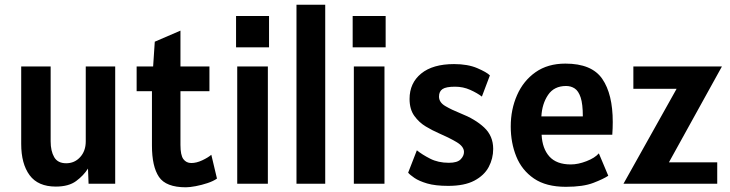

<svg xmlns="http://www.w3.org/2000/svg" viewBox="-20 -780 3098 815"><path d="M217 12Q141.5 12 105.8 -36.2Q70 -84.5 70 -169V-498H195V-180Q195 -139 210 -113Q225 -87 261 -87Q296.5 -87 320.2 -113Q344 -139 344 -180V-498H469V0H356L353.5 -64.5Q335 -35 303.2 -11.5Q271.5 12 217 12Z M769 15Q684.5 15 654.8 -29Q625 -73 625 -162V-393H560V-498H630L637 -603L746 -650V-498H869V-393H746V-165Q746 -121.5 758.2 -104.8Q770.5 -88 792 -88Q814 -88 838.5 -99.5Q863 -111 877 -123L901 -22Q885.5 -11 860.8 -2.8Q836 5.5 810.8 10.2Q785.5 15 769 15Z M982 -579V-712H1122V-579ZM987 0V-498H1117V0Z M1238.5 0V-760H1360.5V0Z M1477 -579V-712H1617V-579ZM1482 0V-498H1612V0Z M1882.5 9Q1828 9 1793.2 -1.2Q1758.5 -11.5 1739.2 -24.8Q1720 -38 1712.5 -47L1749.5 -142Q1771.5 -124 1805.8 -106.5Q1840 -89 1885.5 -89Q1921 -89 1935.2 -103.5Q1949.5 -118 1949.5 -135Q1949.5 -158.5 1917 -177.5Q1884.5 -196.5 1841.5 -215Q1816 -226 1787.5 -243Q1759 -260 1738.8 -288Q1718.5 -316 1718.5 -360Q1718.5 -427.5 1767.8 -467.8Q1817 -508 1907.5 -508Q1965.5 -508 2005.8 -490.8Q2046 -473.5 2059.5 -460L2025.5 -370Q2006 -385 1976 -398.5Q1946 -412 1911.5 -412Q1873.5 -412 1858.5 -402Q1843.5 -392 1843.5 -370Q1843.5 -345.5 1870.2 -329.8Q1897 -314 1934.5 -299Q1997 -274.5 2035.2 -238.8Q2073.5 -203 2073.5 -148Q2073.5 -107 2054.5 -71.2Q2035.5 -35.5 1993.5 -13.2Q1951.5 9 1882.5 9Z M2382 13Q2298 13 2246.5 -22.2Q2195 -57.5 2171.5 -115.8Q2148 -174 2148 -243Q2148 -315.5 2174.8 -376.2Q2201.5 -437 2253.2 -473.5Q2305 -510 2380 -510Q2492 -510 2536.5 -445.2Q2581 -380.5 2581 -262Q2581 -251.5 2580.5 -235.5Q2580 -219.5 2579 -208H2279Q2282 -149 2312.2 -115.5Q2342.5 -82 2403 -82Q2434 -82 2469.5 -95.8Q2505 -109.5 2522 -129L2562 -34Q2542 -20.5 2498.8 -3.8Q2455.5 13 2382 13ZM2278 -286H2454Q2454 -338.5 2444.8 -366.2Q2435.5 -394 2419.5 -404.5Q2403.5 -415 2383 -415Q2332 -415 2306.5 -377.2Q2281 -339.5 2278 -286Z M2626.5 0 2852 -403H2668.5V-498H3044.5L2819.5 -91H3024.5V0Z"/></svg>

Font: Alatsi
Style: Regular
Weight: 400
Designer: Spyros Zevelakis, Eben Sorkin
Foundry: www.sorkintype.com
Version: Version 1.008; ttfautohint (v1.8.4.7-5d5b)